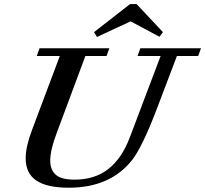

<svg xmlns="http://www.w3.org/2000/svg" viewBox="-20 -897 995 931"><path d="M770 -741.2 753.4 -718.8 613.3 -793.5 450.2 -717.8 436 -741.2 610.8 -877.4H642.1ZM313.5 13.2Q207.5 13.2 156 -21.7Q104.5 -56.6 104.5 -129.4Q104.5 -185.1 134.8 -265.6L270 -625.5H158.2L171.9 -663.1H510.3L496.6 -625.5H394L254.4 -250.5Q223.6 -169.4 223.6 -117.7Q223.6 -74.2 250 -50Q276.4 -25.9 341.3 -25.9Q439 -25.9 504.9 -77.1Q570.8 -128.4 609.9 -231.9L758.8 -625.5H647L660.6 -663.1H954.6L940.9 -625.5H837.9L736.8 -359.4Q668.5 -182.1 620.6 -121.1Q514.6 13.2 313.5 13.2Z"/></svg>

Font: Elstob 8pt SemiBold
Style: Italic
Weight: 600
Italic angle: -20°
Designer: Peter S. Baker
Version: Version 1.015